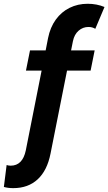

<svg xmlns="http://www.w3.org/2000/svg" viewBox="-81 -790 574 1018"><path d="M78.1 -522.9H161.1L173.8 -587.9Q185.1 -645 214.8 -686Q244.6 -727.1 288.1 -748.5Q331.5 -770 383.8 -770Q432.1 -770 473.1 -752.9L424.3 -637.2Q408.7 -647 388.2 -647Q358.4 -647 335.7 -627.2Q313 -607.4 305.7 -571.8L295.9 -522.9H420.9L399.4 -415.5H274.4L187 23.9Q169.4 113.8 118.9 160.6Q68.4 207.5 -10.7 207.5Q-38.6 207.5 -60.5 201.2L-45.9 85Q-35.6 88.4 -24.4 88.4Q38.6 88.4 55.7 7.8L139.6 -415.5H56.6Z"/></svg>

Font: Reddit Sans Fudge
Style: Bold
Weight: 700
Italic angle: -11.25°
Designer: Stephen Hutchings
Version: Version 1.013